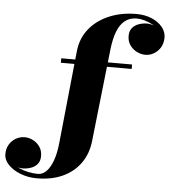

<svg xmlns="http://www.w3.org/2000/svg" viewBox="-312 -818 1007 1136"><g transform="rotate(5 191.0 -250.0)"><path d="M-52 260Q-102.5 260 -147.5 242.8Q-192.5 225.5 -220.5 196.8Q-248.5 168 -248.5 133Q-248.5 100.5 -233.8 76Q-219 51.5 -194.8 37.8Q-170.5 24 -143 24Q-118 24 -93.5 36.2Q-69 48.5 -53 71.5Q-37 94.5 -37 127Q-37 157 -52.5 175Q-68 193 -91.8 201Q-115.5 209 -141 209Q-164.5 209 -189.2 197.5Q-214 186 -230.8 168.5Q-247.5 151 -247.5 133H-221.5Q-221.5 158.5 -204.8 177.5Q-188 196.5 -161.2 208.8Q-134.5 221 -104.2 227.2Q-74 233.5 -47 233.5Q-19 233.5 3.5 210.8Q26 188 41.8 144.5Q57.5 101 63.5 40L120 -511.5Q128 -587 172.8 -642.8Q217.5 -698.5 290 -729.2Q362.5 -760 452.5 -760Q503 -760 543 -743Q583 -726 606.2 -697.8Q629.5 -669.5 629.5 -636Q629.5 -586.5 597.8 -555.2Q566 -524 524.5 -524Q499.5 -524 474.8 -536.2Q450 -548.5 433.5 -571.5Q417 -594.5 417 -627Q417 -657 432.5 -675Q448 -693 471.8 -701Q495.5 -709 520 -709Q542 -709 567.2 -698Q592.5 -687 610.5 -670.2Q628.5 -653.5 628.5 -636H602.5Q602.5 -659 587.5 -677Q572.5 -695 549.2 -707.5Q526 -720 501.2 -726.8Q476.5 -733.5 457.5 -733.5Q415 -733.5 386.2 -710.8Q357.5 -688 340.8 -644.8Q324 -601.5 317 -540L256 11.5Q248 86.5 209 142.2Q170 198 104 229Q38 260 -52 260ZM31.5 -433.5V-460H452V-433.5Z"/></g></svg>

Font: Bodoni Moda 9pt Black
Style: Regular
Weight: 900
Designer: Owen Earl
Foundry: indestructible type
Version: Version 2.005